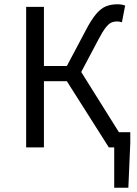

<svg xmlns="http://www.w3.org/2000/svg" viewBox="-20 -688 640 896"><path d="M102 0V-656H185V-380H292L380 -546Q406 -596 428.5 -622.5Q451 -649 474.5 -658.5Q498 -668 528 -668Q549 -668 564 -662L549 -584Q543 -586 537 -587Q531 -588 526 -588Q512 -588 499.5 -582.5Q487 -577 473 -559Q459 -541 440 -505L359 -352L535 -71H588V-21L579 188H513V0H488L292 -309H185V0Z"/></svg>

Font: SauceCodePro NFM
Style: Regular
Weight: 400
Monospace: yes
Designer: Paul D. Hunt, Teo Tuominen
Foundry: Adobe
Version: Version 2.042;hotconv 1.1.0;makeotfexe 2.6.0;Nerd Fonts 3.3.